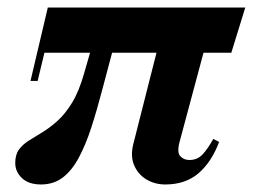

<svg xmlns="http://www.w3.org/2000/svg" viewBox="-20 -480 672 510"><path d="M61 -265 107 -460H631.5L594.5 -340H98L80 -265ZM89 10Q56 10 38.2 -7Q20.5 -24 20.5 -47Q20.5 -69 30.2 -82.5Q40 -96 56 -106.2Q72 -116.5 91.8 -128.2Q111.5 -140 132.2 -158.5Q153 -177 171.5 -207.2Q190 -237.5 203.5 -285.5L251 -450H307L252 -243Q237.5 -187.5 222.5 -141.2Q207.5 -95 189.2 -61Q171 -27 146.8 -8.5Q122.5 10 89 10ZM419 10Q391.5 10 369.2 -3.2Q347 -16.5 336.5 -40.5Q326 -64.5 334 -97L416 -420H542L457 -103Q449.5 -75 459 -65Q468.5 -55 483 -55Q504.5 -55 518.5 -70.2Q532.5 -85.5 546.5 -111L562 -103Q542.5 -50.5 507.8 -20.2Q473 10 419 10Z"/></svg>

Font: Bodoni Moda 11pt SemiBold
Style: Italic
Weight: 600
Italic angle: -13°
Designer: Owen Earl
Foundry: indestructible type
Version: Version 2.004